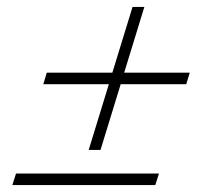

<svg xmlns="http://www.w3.org/2000/svg" viewBox="-20 -532 640 552"><path d="M114.5 -323H303L361 -512H395L337 -323H525.5L515.5 -290H327L269 -101H235L293 -290H104.5ZM26 -33H437L426.5 0H15.5Z"/></svg>

Font: Newsreader 6pt ExtraLight
Style: Italic
Weight: 275
Italic angle: -17°
Designer: Hugues Gentile
Foundry: Production Type
Version: Version 1.003; ttfautohint (v1.8.3)